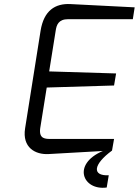

<svg xmlns="http://www.w3.org/2000/svg" viewBox="-20 -752 680 941"><path d="M103 -123C88 -29 153 7 219 3L484 -12C331 53 386 183 503 167L513 107C430 111 436 54 529 -14L539 -71H232C203 -71 170 -70 177 -123L209 -323L539 -333L549 -392L221 -402L253 -602C257 -629 266 -658 314 -658H631L640 -716L326 -732C250 -736 195 -700 179 -602Z"/></svg>

Font: Exo
Style: Regular Italic
Weight: 400
Designer: Natanael Gama
Version: Version 1.00